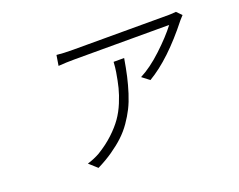

<svg xmlns="http://www.w3.org/2000/svg" viewBox="-96 -686 1148 922"><g transform="rotate(-20 478.0 -224.5)"><path d="M507.5 -388.8H561.4Q552.9 -338.4 544.2 -299.9Q535.5 -261.4 522.9 -221.6Q510.3 -181.8 494.7 -150.7Q479 -119.7 457.4 -88.6Q435.7 -57.5 408.4 -32Q381 -6.4 345.3 18.3Q309.7 43 265.3 65L224.4 28.1Q258.9 17.8 288.7 1.1Q334.2 -26.6 368.8 -58.9Q403.4 -91.3 425.2 -122.3Q447.1 -153.4 462.9 -191.8Q478.7 -230.1 486.9 -262.6Q495 -295.1 502.1 -338.1Q505.7 -359.7 507.5 -388.8ZM870.7 -512.1 895.6 -486.9Q885.7 -476.9 877.5 -467Q755 -311.4 643.8 -246.1L606.5 -274.9Q661.9 -303.3 721.9 -359.6Q782 -415.8 818.9 -464.1H336.6Q291.9 -464.1 252.5 -460.9L261 -513.8Q294.7 -509.9 344.5 -509.9H834.5Q850.1 -509.9 870.7 -512.1Z"/></g></svg>

Font: Karasuma Gothic
Style: Light Italic
Weight: 300
Italic angle: 9.39998°
Designer: Rasmus Andersson / Ryoko Nishizuka
Foundry: rsms
Version: Version 1.00